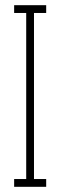

<svg xmlns="http://www.w3.org/2000/svg" viewBox="-20 -720 232 740"><path d="M34.5 0V-30H81V-670H34.5V-700H158V-670H111V-30H158V0Z"/></svg>

Font: Imbue Thin
Style: Regular
Weight: 100
Designer: Tyler Finck
Foundry: Etcetera Type Company
Version: Version 1.102